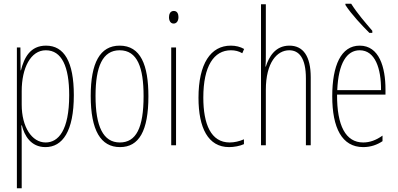

<svg xmlns="http://www.w3.org/2000/svg" viewBox="-20 -783 2144 1035"><path d="M228 -537C143 -537 110 -472 93 -404H91L90 -527H71V232H97V-37C97 -69 96 -95 95 -107H98C111 -53 146 10 225 10C317 10 378 -75 378 -270C378 -450 326 -537 228 -537ZM227 -512C313 -512 353 -424 353 -270C353 -79 294 -15 226 -15C152 -15 97 -98 97 -219V-292C97 -416 145 -512 227 -512Z M780 -264C780 -433 738 -537 625 -537C519 -537 469 -444 469 -266C469 -80 523 10 627 10C729 10 780 -77 780 -264ZM495 -266C495 -424 533 -512 625 -512C721 -512 754 -418 754 -265C754 -94 714 -15 626 -15C536 -15 495 -102 495 -266Z M917 -724C897 -724 891 -706 891 -690C891 -672 899 -656 916 -656C932 -656 942 -670 942 -691C942 -707 936 -724 917 -724ZM929 -527H903V0H929Z M1215 10C1242 10 1273 4 1295 -6V-32C1270 -21 1243 -15 1218 -15C1117 -15 1076 -114 1076 -257C1076 -427 1133 -512 1225 -512C1247 -512 1268 -507 1286 -496L1296 -519C1275 -531 1251 -537 1224 -537C1116 -537 1050 -440 1050 -256C1050 -93 1102 10 1215 10Z M1413 -492V-760H1387V0H1413V-298C1413 -447 1474 -512 1539 -512C1591 -512 1629 -472 1629 -360V0H1655V-366C1655 -481 1614 -537 1540 -537C1463 -537 1429 -475 1413 -424H1411C1413 -446 1413 -461 1413 -492Z M1873 -763H1842V-756C1875 -705 1933 -644 1971 -606H1987V-617C1948 -663 1908 -708 1873 -763ZM1919 -537C1818 -537 1771 -429 1771 -264C1771 -94 1823 10 1938 10C1979 10 2014 -3 2042 -22V-52C2007 -27 1973 -15 1938 -15C1843 -15 1796 -106 1797 -273H2058V-301C2058 -421 2024 -537 1919 -537ZM1919 -512C2002 -512 2035 -414 2034 -297H1798C1804 -442 1849 -512 1919 -512Z"/></svg>

Font: Noto Sans Georgian ExtraCondensed Thin
Style: Regular
Weight: 100
Width: 2
Designer: Monotype Design Team, Akaki Razmadze
Foundry: Google LLC
Version: Version 2.005